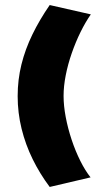

<svg xmlns="http://www.w3.org/2000/svg" viewBox="-20 -702 410 761"><path d="M339 1Q318 -25 298.5 -64Q279 -103 264 -148Q249 -193 240.5 -238Q232 -283 232 -322Q232 -360 240.5 -403.5Q249 -447 264.5 -491.5Q280 -536 299.5 -575.5Q319 -615 340 -645L177 -682Q137 -624 108.5 -565.5Q80 -507 65 -446.5Q50 -386 50 -321Q50 -255 65.5 -192Q81 -129 109.5 -71Q138 -13 177 39Z"/></svg>

Font: Catamaran Thin Black
Style: Regular
Weight: 900
Version: Version 2.000